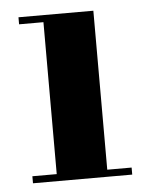

<svg xmlns="http://www.w3.org/2000/svg" viewBox="-41 -495 412 530"><g transform="rotate(-5 165.0 -230.0)"><path d="M29.5 -19.5V0H304.5V-19.5H237V-460H29.5V-440.5H97V-19.5Z"/></g></svg>

Font: Bodoni* 11pt
Style: Bold
Weight: 700
Version: Version 2.3